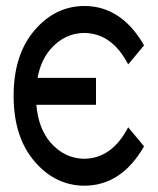

<svg xmlns="http://www.w3.org/2000/svg" viewBox="-20 -625 514 626"><path d="M98.6 -283.2Q105 -207 144 -161.1Q190.4 -107.4 256.3 -107.4Q345.7 -109.4 397.9 -210L449.7 -147.9Q376.5 -20.5 256.3 -19.5Q160.2 -19.5 92.3 -99.1Q24.4 -178.7 24.4 -312.5Q24.4 -446.3 92.3 -525.9Q160.2 -605.5 256.3 -605.5Q376.5 -604.5 449.7 -477.1L397.9 -415Q345.7 -515.6 256.3 -517.6Q190.4 -517.6 144 -463.9Q112.8 -427.2 102.5 -371.1H293V-283.2Z"/></svg>

Font: Gap Sans
Style: Regular
Weight: 400
Designer: Alexandre Liziard and Étienne Ozeray
Foundry: Interstices.io
Version: Version 1.6.1 - December 3. 2014